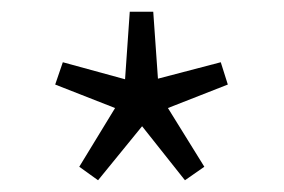

<svg xmlns="http://www.w3.org/2000/svg" viewBox="-20 -809 483 327"><path d="M147 -502 222 -594 295 -502 328 -525 266 -625 368 -665 356 -703 249 -675 241 -789H201L193 -674L87 -703L74 -665L176 -625L115 -525Z"/></svg>

Font: Noto Sans HK Light
Style: Regular
Weight: 300
Designer: Ryoko NISHIZUKA 西塚涼子 (kana, bopomofo & ideographs); Paul D. Hunt (Latin, Greek & Cyrillic); Sandoll Communications 산돌커뮤니
Foundry: Adobe
Version: Version 2.004;hotconv 1.0.118;makeotfexe 2.5.65603